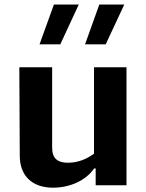

<svg xmlns="http://www.w3.org/2000/svg" viewBox="-20 -838 660 869"><path d="M67.5 -533.5 69.5 -132C70 -42.5 125 11.5 220.5 11.5C297 11.5 369 -21.5 406 -75.5H413V0.5H552.5V-533.5H405.5V-142.5C373 -118.5 333.5 -101.5 288 -101.5C243 -101.5 216 -118.5 216 -169.5V-533.5ZM159 -637.5H253L336.5 -817.5H224ZM365 -637.5H458.5L542.5 -817.5H429.5Z"/></svg>

Font: Monaspace Argon
Style: Bold
Weight: 700
Designer: Riley Cran & the Lettermatic Team
Foundry: Lettermatic
Version: Version 1.000 (Monaspace Argon)